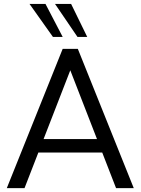

<svg xmlns="http://www.w3.org/2000/svg" viewBox="-20 -971 727 991"><path d="M303.5 -718.8H381.7L670.4 0H579L322.9 -659.4H362.7L106.6 0H15.1ZM152 -183.7V-253.1H533.6V-183.7ZM263.9 -950.8H347L430.3 -780.3H380ZM132.3 -950.8H214.7L303.6 -780.3H253.3Z"/></svg>

Font: Min Sans VF VF
Style: Regular
Weight: 400
Designer: Jinseong-Kim, NotoSansCJK, Nunito
Foundry: Jinseong-Kim
Version: Version 1.420;Glyphs 3.1.2 (3151)